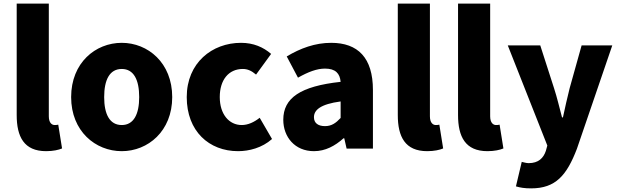

<svg xmlns="http://www.w3.org/2000/svg" viewBox="-20 -819 3408 1058"><path d="M234 14C273 14 303 7 322 -1L301 -132C291 -130 287 -130 281 -130C267 -130 249 -141 249 -178V-799H72V-185C72 -66 112 14 234 14Z M651 14C795 14 929 -96 929 -284C929 -473 795 -583 651 -583C506 -583 372 -473 372 -284C372 -96 506 14 651 14ZM651 -130C584 -130 554 -190 554 -284C554 -379 584 -439 651 -439C717 -439 747 -379 747 -284C747 -190 717 -130 651 -130Z M1292 14C1352 14 1424 -4 1479 -53L1411 -170C1382 -147 1348 -130 1312 -130C1242 -130 1191 -190 1191 -284C1191 -379 1240 -439 1318 -439C1343 -439 1365 -430 1391 -408L1474 -522C1431 -559 1377 -583 1308 -583C1149 -583 1009 -473 1009 -284C1009 -96 1132 14 1292 14Z M1710 14C1773 14 1826 -15 1873 -57H1877L1890 0H2035V-323C2035 -501 1952 -583 1805 -583C1716 -583 1635 -553 1560 -508L1622 -391C1679 -423 1726 -441 1771 -441C1829 -441 1853 -414 1857 -368C1635 -344 1541 -279 1541 -159C1541 -64 1605 14 1710 14ZM1771 -124C1734 -124 1710 -140 1710 -173C1710 -213 1746 -245 1857 -260V-169C1831 -141 1807 -124 1771 -124Z M2334 14C2373 14 2403 7 2422 -1L2401 -132C2391 -130 2387 -130 2381 -130C2367 -130 2349 -141 2349 -178V-799H2172V-185C2172 -66 2212 14 2334 14Z M2666 14C2705 14 2735 7 2754 -1L2733 -132C2723 -130 2719 -130 2713 -130C2699 -130 2681 -141 2681 -178V-799H2504V-185C2504 -66 2544 14 2666 14Z M2907 219C3042 219 3103 147 3159 1L3354 -569H3185L3119 -333C3106 -279 3093 -226 3082 -172H3077C3062 -228 3050 -281 3033 -333L2957 -569H2778L2996 -17L2988 12C2975 52 2947 80 2893 80C2880 80 2865 75 2855 73L2823 208C2847 215 2870 219 2907 219Z"/></svg>

Font: Noto Sans CJK JP Black
Style: Regular
Weight: 900
Designer: Ryoko NISHIZUKA (kana & ideographs); Paul D. Hunt (Latin, Greek & Cyrillic); Wenlong ZHANG (bopomofo); Sandoll Communica
Foundry: Adobe Systems Incorporated
Version: Version 1.004;PS 1.004;hotconv 1.0.82;makeotf.lib2.5.63406